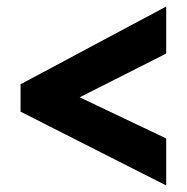

<svg xmlns="http://www.w3.org/2000/svg" viewBox="-20 -624 572 588"><path d="M43 -366 489 -604V-460L224 -326L489 -200V-56L43 -282Z"/></svg>

Font: Noto Sans Oriya Cond Blk
Style: Regular
Weight: 900
Width: 3
Designer: Amélie Bonet and Sol Matas
Foundry: Google LLC
Version: Version 2.006; ttfautohint (v1.8.4.7-5d5b)